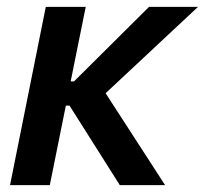

<svg xmlns="http://www.w3.org/2000/svg" viewBox="-20 -541 599 561"><path d="M113.8 -521H230.5L186.5 -303.2H196.3L415.5 -521H558.6L288.6 -268.6L462.4 0H330.1L183.1 -232.4H172.4L125.5 0H9.3Z"/></svg>

Font: Reddit Sans Vanilla SemiBold
Style: Italic
Weight: 600
Italic angle: -11.25°
Designer: Stephen Hutchings
Version: Version 1.013